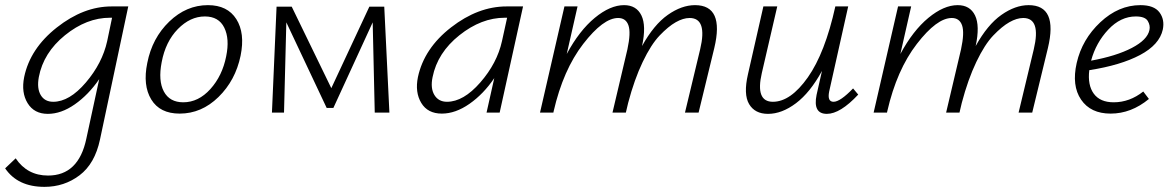

<svg xmlns="http://www.w3.org/2000/svg" viewBox="-68 -438 4558 747"><path d="M366 -413H431L321 105Q301 199 241.5 244Q182 289 105 289Q1 289 -48 217L-7 178Q38 245 119 245Q238 245 268 101L318 -130Q276 -69 223 -32Q170 5 118 5Q65 5 39.5 -36.5Q14 -78 26 -138Q49 -249 153 -331Q257 -413 366 -413ZM139 -42Q202 -42 266 -117Q330 -192 349 -278L368 -369H360Q269 -369 185 -301Q101 -233 83 -138Q75 -94 90.5 -68Q106 -42 139 -42Z M631 4Q554 4 520.5 -51Q487 -106 505 -193Q524 -290 590.5 -354Q657 -418 741 -418Q817 -418 851.5 -363.5Q886 -309 868 -221Q848 -125 782 -60.5Q716 4 631 4ZM645 -40Q704 -40 750.5 -91.5Q797 -143 812 -219Q826 -287 804.5 -330.5Q783 -374 729 -374Q672 -374 624 -325Q576 -276 561 -196Q547 -124 569.5 -82Q592 -40 645 -40Z M1447 0H1390L1382 -351L1229 -18H1203L1046 -351L1037 0H990L1008 -412H1067L1221 -95L1369 -412H1427Z M1903 -413H1967L1876 0H1825L1855 -134Q1813 -72 1758.5 -34Q1704 4 1651 4Q1596 4 1571 -37.5Q1546 -79 1558 -138Q1582 -250 1687 -331.5Q1792 -413 1903 -413ZM1671 -42Q1735 -42 1800.5 -117Q1866 -192 1885 -278L1905 -369H1896Q1805 -369 1719.5 -301Q1634 -233 1615 -138Q1606 -95 1622 -68.5Q1638 -42 1671 -42Z M2636 -418Q2751 -418 2711 -251L2650 0H2597L2656 -246Q2685 -368 2615 -368Q2590 -368 2561 -351.5Q2532 -335 2498.5 -300Q2465 -265 2432.5 -197Q2400 -129 2376 -38L2367 0H2315L2373 -246Q2387 -311 2377 -339.5Q2367 -368 2337 -368Q2279 -368 2201 -267Q2123 -166 2086 -5L2085 0H2033L2128 -413H2179L2137 -228Q2186 -319 2246 -368.5Q2306 -418 2360 -418Q2408 -418 2427.5 -378Q2447 -338 2430 -259Q2476 -342 2530 -380Q2584 -418 2636 -418Z M3251 -94 3271 -70Q3201 5 3149 5Q3094 5 3109 -69L3130 -162Q3084 -78 3029 -36.5Q2974 5 2920 5Q2869 5 2846.5 -33Q2824 -71 2842 -149L2902 -413H2956L2896 -154Q2870 -42 2939 -42Q3008 -42 3075 -137Q3142 -232 3182 -413H3232L3158 -82Q3150 -42 3175 -42Q3201 -42 3251 -94Z M3934 -418Q4049 -418 4009 -251L3948 0H3895L3954 -246Q3983 -368 3913 -368Q3888 -368 3859 -351.5Q3830 -335 3796.5 -300Q3763 -265 3730.5 -197Q3698 -129 3674 -38L3665 0H3613L3671 -246Q3685 -311 3675 -339.5Q3665 -368 3635 -368Q3577 -368 3499 -267Q3421 -166 3384 -5L3383 0H3331L3426 -413H3477L3435 -228Q3484 -319 3544 -368.5Q3604 -418 3658 -418Q3706 -418 3725.5 -378Q3745 -338 3728 -259Q3774 -342 3828 -380Q3882 -418 3934 -418Z M4369 -418Q4422 -418 4443 -390Q4464 -362 4456 -323Q4443 -264 4367.5 -224Q4292 -184 4170 -165Q4163 -107 4187.5 -73.5Q4212 -40 4265 -40Q4327 -40 4380 -82L4402 -53Q4333 4 4253 4Q4175 4 4138 -50.5Q4101 -105 4121 -193Q4142 -285 4213 -351.5Q4284 -418 4369 -418ZM4404 -321Q4408 -339 4397.5 -356.5Q4387 -374 4351 -374Q4292 -374 4244 -323Q4196 -272 4177 -202Q4275 -220 4335.5 -251.5Q4396 -283 4404 -321Z"/></svg>

Font: EauTestInfant Semilight
Style: Italic
Weight: 300
Italic angle: -12°
Designer: Christian Thalmann (Catharsis Fonts)
Version: Version 0.001;PS 000.001;hotconv 1.0.88;makeotf.lib2.5.64775